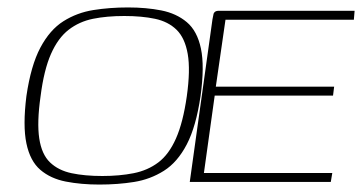

<svg xmlns="http://www.w3.org/2000/svg" viewBox="-20 -489 973 516"><path d="M247 7Q198 7 157 -1Q116 -9 88.5 -32.5Q61 -56 51 -103.5Q41 -151 51 -231Q63 -313 88.5 -361Q114 -409 150.5 -432Q187 -455 231 -462Q275 -469 324 -469Q373 -469 413.5 -461Q454 -453 482 -429.5Q510 -406 520 -358.5Q530 -311 519 -231Q507 -149 482 -101Q457 -53 420.5 -30Q384 -7 340.5 0Q297 7 247 7ZM255 -16Q301 -16 339 -23.5Q377 -31 405.5 -52.5Q434 -74 453 -117Q472 -160 482 -230Q492 -301 484.5 -344Q477 -387 454.5 -409Q432 -431 396.5 -438.5Q361 -446 314 -446Q267 -446 230 -438.5Q193 -431 164.5 -409Q136 -387 117 -344Q98 -301 89 -230Q79 -160 85.5 -117Q92 -74 114.5 -52.5Q137 -31 172.5 -23.5Q208 -16 255 -16ZM490 0 551 -437Q553 -445 553.5 -449.5Q554 -454 557.5 -457Q561 -460 568 -460H933L931 -436H586L560 -256H878L875 -232H557L528 -24H873L869 0Z"/></svg>

Font: Genos Thin ExtraLight
Style: Italic
Weight: 250
Italic angle: -8°
Version: Version 1.010